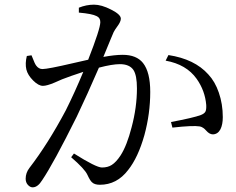

<svg xmlns="http://www.w3.org/2000/svg" viewBox="-20 -782 1010 823"><path d="M120 21Q109 21 99.5 10.5Q90 0 90 -16Q90 -41 106 -62Q186 -166 262 -309Q301 -387 337 -474Q279 -455 246 -442Q233 -437 214 -428Q181 -414 164 -414Q145 -414 122 -437Q99 -460 93 -484Q87 -510 95 -542L115 -545Q117 -541 120 -533Q129 -509 135 -501Q146 -486 162 -486Q185 -486 292 -511Q337 -521 358 -526Q410 -659 410 -687Q410 -706 394 -713Q375 -723 318 -728V-749Q350 -762 383 -762Q415 -762 456 -741Q498 -720 498 -702Q498 -689 483 -669Q472 -654 467 -644Q464 -637 456 -618Q436 -568 423 -538Q472 -547 506 -547Q565 -547 593 -512Q624 -473 624 -388Q624 -295 599 -203Q572 -107 529 -53Q481 10 408 10Q385 10 374 -1Q366 -8 354.5 -33Q343 -58 285 -108L297 -124Q392 -64 417 -64Q442 -64 459 -75Q478 -87 497 -116Q524 -158 544 -236Q567 -322 567 -403Q567 -459 552 -482Q535 -507 494 -507Q461 -507 404 -492Q353 -374 309 -282Q209 -81 161 -10Q142 21 120 21ZM893 -206Q878 -206 864.5 -221.5Q851 -237 837 -240Q808 -245 719 -235L713 -259Q809 -277 841 -289Q856 -295 860.5 -303.5Q865 -312 864 -332Q859 -393 823 -444Q779 -506 690 -522L702 -546Q814 -529 873 -463Q902 -432 918 -385Q935 -336 935 -280Q935 -248 925 -228Q914 -207 893 -206Z"/></svg>

Font: Cactus Classical Serif
Style: Regular
Weight: 400
Designer: Henry Chan (via Glyphwiki)、田海東、宇文滿月
Foundry: Moonlit Owen
Version: Version 1.000